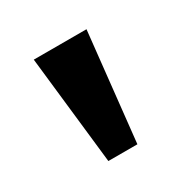

<svg xmlns="http://www.w3.org/2000/svg" viewBox="-83 -809 461 464"><g transform="rotate(-30 147.5 -577.0)"><path d="M96.1 -425.2 62.5 -727.5H209.6L177.1 -425.2Z"/></g></svg>

Font: Inter
Style: Regular
Weight: 400
Designer: Rasmus Andersson
Foundry: rsms
Version: Version 4.000;git-8c9346024